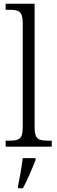

<svg xmlns="http://www.w3.org/2000/svg" viewBox="-20 -780 305 1021"><path d="M10 0H255V-32H240C183 -32 164 -39 164 -105V-760H10V-728H30C79 -728 101 -721 101 -656V-105C101 -39 82 -32 26 -32H10ZM76 208V221H102C124 180 153 113 169 71V61H101C95 109 86 161 76 208Z"/></svg>

Font: Noto Serif Myanmar SemiCondensed Light
Style: Regular
Weight: 300
Width: 4
Designer: Ben Mitchell and the Monotype Design Team
Foundry: Monotype Imaging Inc.
Version: Version 2.106